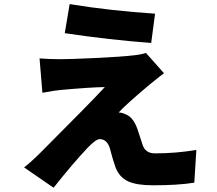

<svg xmlns="http://www.w3.org/2000/svg" viewBox="-20 -840 1040 922"><path d="M291 -680.7 314.5 -820.3Q511.7 -788.1 724.6 -774.4L706.1 -633.8Q506.8 -648.4 291 -680.7ZM680.7 -585.9 767.6 -488.3Q750 -475.6 726.6 -456.5Q703.1 -437.5 698.2 -433.6Q582 -335.9 549.8 -299.8Q566.4 -299.8 587.9 -289.1Q620.1 -274.4 638.7 -223.6Q643.6 -210.9 651.9 -184.1Q660.2 -157.2 664.1 -146.5Q676.8 -103.5 724.6 -103.5Q825.2 -103.5 922.9 -120.1L913.1 37.1Q836.9 49.8 713.9 49.8Q636.7 49.8 595.2 30.8Q553.7 11.7 535.2 -35.2Q521.5 -73.2 507.8 -127Q494.1 -171.9 459 -171.9Q440.4 -171.9 400.4 -129.9Q330.1 -55.7 237.3 61.5L95.7 -36.1Q129.9 -62.5 174.8 -107.4Q418.9 -351.6 483.4 -421.9Q415 -420.9 273.4 -408.2Q246.1 -406.2 183.6 -394.5L169.9 -559.6Q216.8 -555.7 271.5 -555.7Q315.4 -555.7 439.5 -561.5Q563.5 -567.4 621.1 -574.2Q659.2 -578.1 680.7 -585.9Z"/></svg>

Font: Gen Shin Gothic Monospace Heavy
Style: Bold
Weight: 800
Designer: [Source Han Sans]
Ryoko NISHIZUKA  (kana & ideographs); Paul D. Hunt (Latin, Greek & Cyrillic); Wenlong ZHANG  (bopomofo
Version: Version 1.002.20150607